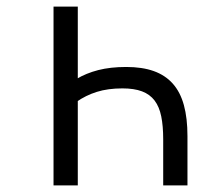

<svg xmlns="http://www.w3.org/2000/svg" viewBox="-20 -560 597 580"><path d="M210.7 -321.2Q239.9 -338.8 276.9 -348.3Q313.8 -357.7 361.3 -357.7Q409.5 -357.7 444.4 -345.3Q479.3 -332.8 502 -307.3Q524.7 -281.8 535.5 -242.4Q546.3 -203 546.3 -149V0H473V-139Q473 -179.2 467.1 -208.4Q461.2 -237.5 447 -256.3Q432.8 -275 409.1 -284Q385.3 -293 349.7 -293Q306.2 -293 272.6 -282.5Q239 -272 210.5 -251.9L215 -261V0H141.7V-540H215V-317.7Z"/></svg>

Font: Vela Sans GX ExtLt
Style: Regular
Weight: 200
Designer: Principal design: Mikhail Sharanda - project Manrope.
Design modification: Ravid Balaliev
Foundry: Mikhail Sharanda
Version: Version 1.001